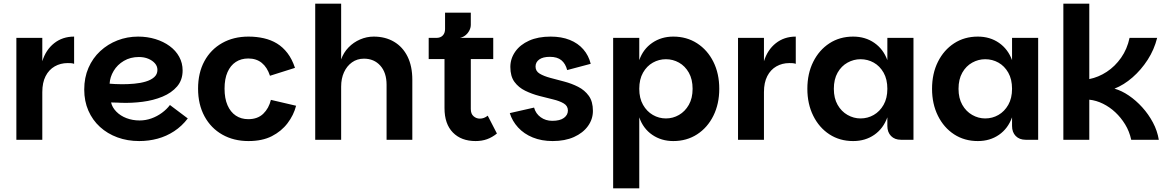

<svg xmlns="http://www.w3.org/2000/svg" viewBox="-20 -760 6327 1044"><path d="M69 0V-554H210V0ZM180 -259 210 -427Q229 -489 274.5 -525Q320 -561 383 -561V-413Q374 -416 365.5 -416.5Q357 -417 348 -417Q309 -417 277.5 -399Q246 -381 228 -346Q210 -311 210 -259Z M737 7Q673 7 618.5 -13Q564 -33 523.5 -70Q483 -107 460.5 -158.5Q438 -210 438 -273Q438 -338 461 -391Q484 -444 525 -482Q566 -520 619 -540.5Q672 -561 731 -561Q781 -561 825 -547.5Q869 -534 902.5 -509.5Q936 -485 954.5 -451Q973 -417 973 -377Q973 -325 943 -290Q913 -255 863.5 -234.5Q814 -214 755 -206.5Q696 -199 639 -201Q630 -202 618 -202Q606 -202 596.5 -202.5Q587 -203 584 -203Q590 -176 612.5 -153Q635 -130 668 -117.5Q701 -105 739 -105Q772 -105 803 -116Q834 -127 860.5 -146.5Q887 -166 904 -189L1001 -116Q969 -74 927 -46.5Q885 -19 837 -6Q789 7 737 7ZM644 -302Q677 -302 710.5 -305Q744 -308 772.5 -316.5Q801 -325 818.5 -340.5Q836 -356 836 -380Q836 -400 822.5 -415.5Q809 -431 786.5 -440.5Q764 -450 735 -450Q689 -450 653.5 -429Q618 -408 598 -374.5Q578 -341 576 -305Q588 -304 606 -303Q624 -302 644 -302Z M1331 7Q1251 7 1189 -28Q1127 -63 1092 -127.5Q1057 -192 1057 -278Q1057 -364 1091.5 -427.5Q1126 -491 1188 -526Q1250 -561 1331 -561Q1375 -561 1414.5 -552Q1454 -543 1486 -523.5Q1518 -504 1543 -471.5Q1568 -439 1584 -391L1448 -348Q1433 -394 1403.5 -418Q1374 -442 1330 -442Q1291 -442 1262 -423Q1233 -404 1217 -367.5Q1201 -331 1201 -278Q1201 -225 1217 -188Q1233 -151 1262 -131.5Q1291 -112 1330 -112Q1381 -112 1411.5 -141.5Q1442 -171 1453 -217L1590 -185Q1577 -134 1543.5 -90Q1510 -46 1458 -19.5Q1406 7 1331 7Z M1694 0V-740H1835V-437Q1848 -474 1875 -502Q1902 -530 1938 -545.5Q1974 -561 2012 -561Q2075 -561 2122.5 -533Q2170 -505 2196 -452.5Q2222 -400 2222 -326V0H2082V-299Q2082 -365 2048 -403Q2014 -441 1959 -441Q1922 -441 1894 -421Q1866 -401 1850.5 -367Q1835 -333 1835 -289V0Z M2566 7Q2488 7 2442.5 -39.5Q2397 -86 2397 -172V-439H2311V-554H2662V-439H2540V-167Q2540 -141 2555 -128Q2570 -115 2589 -115Q2601 -115 2611.5 -119Q2622 -123 2632 -131L2682 -34Q2656 -13 2628 -3Q2600 7 2566 7ZM2353 -510V-554Q2375 -554 2387.5 -567Q2400 -580 2400 -602V-691H2540V-625Q2540 -610 2532.5 -595Q2525 -580 2512 -569Q2499 -558 2481 -554Z M2985 7Q2925 7 2877 -12.5Q2829 -32 2797 -67Q2765 -102 2752 -145L2884 -175Q2893 -142 2920 -122.5Q2947 -103 2983 -103Q3025 -103 3046.5 -119Q3068 -135 3068 -159Q3068 -184 3045.5 -197.5Q3023 -211 2987.5 -219.5Q2952 -228 2912 -238.5Q2872 -249 2836 -266.5Q2800 -284 2777.5 -314.5Q2755 -345 2755 -396Q2755 -441 2781.5 -479Q2808 -517 2857 -539Q2906 -561 2974 -561Q3033 -561 3078 -543Q3123 -525 3152 -491.5Q3181 -458 3192 -413L3064 -379Q3055 -414 3032.5 -432.5Q3010 -451 2970 -451Q2932 -451 2912 -436.5Q2892 -422 2892 -398Q2892 -373 2914.5 -359.5Q2937 -346 2972.5 -336.5Q3008 -327 3048 -316.5Q3088 -306 3123.5 -288Q3159 -270 3181.5 -239Q3204 -208 3204 -157Q3204 -112 3177 -74.5Q3150 -37 3101 -15Q3052 7 2985 7Z M3641 7Q3576 7 3526.5 -27Q3477 -61 3456 -122V264H3314V-554H3456V-433Q3477 -493 3526.5 -527Q3576 -561 3641 -561Q3714 -561 3770.5 -524.5Q3827 -488 3859 -424Q3891 -360 3891 -277Q3891 -195 3859 -130.5Q3827 -66 3770.5 -29.5Q3714 7 3641 7ZM3601 -116Q3639 -116 3672 -135Q3705 -154 3725.5 -190Q3746 -226 3746 -277Q3746 -329 3725.5 -365Q3705 -401 3672 -419.5Q3639 -438 3601 -438Q3563 -438 3530 -419.5Q3497 -401 3476.5 -365Q3456 -329 3456 -277Q3456 -226 3476.5 -190Q3497 -154 3530 -135Q3563 -116 3601 -116Z M3993 0V-554H4134V0ZM4104 -259 4134 -427Q4153 -489 4198.5 -525Q4244 -561 4307 -561V-413Q4298 -416 4289.5 -416.5Q4281 -417 4272 -417Q4233 -417 4201.5 -399Q4170 -381 4152 -346Q4134 -311 4134 -259Z M4619 7Q4546 7 4490 -29.5Q4434 -66 4402 -130.5Q4370 -195 4370 -277Q4370 -360 4402 -424Q4434 -488 4490 -524.5Q4546 -561 4619 -561Q4685 -561 4734 -527Q4783 -493 4805 -433V-554H4947V0H4879Q4845 0 4825 -20.5Q4805 -41 4805 -75V-122Q4783 -61 4734 -27Q4685 7 4619 7ZM4659 -116Q4698 -116 4731 -135Q4764 -154 4784.5 -190Q4805 -226 4805 -277Q4805 -329 4784.5 -365Q4764 -401 4731 -419.5Q4698 -438 4659 -438Q4622 -438 4588.5 -419.5Q4555 -401 4534.5 -365Q4514 -329 4514 -277Q4514 -226 4534.5 -190Q4555 -154 4588.5 -135Q4622 -116 4659 -116Z M5297 7Q5224 7 5168 -29.5Q5112 -66 5080 -130.5Q5048 -195 5048 -277Q5048 -360 5080 -424Q5112 -488 5168 -524.5Q5224 -561 5297 -561Q5363 -561 5412 -527Q5461 -493 5483 -433V-554H5625V0H5557Q5523 0 5503 -20.5Q5483 -41 5483 -75V-122Q5461 -61 5412 -27Q5363 7 5297 7ZM5337 -116Q5376 -116 5409 -135Q5442 -154 5462.5 -190Q5483 -226 5483 -277Q5483 -329 5462.5 -365Q5442 -401 5409 -419.5Q5376 -438 5337 -438Q5300 -438 5266.5 -419.5Q5233 -401 5212.5 -365Q5192 -329 5192 -277Q5192 -226 5212.5 -190Q5233 -154 5266.5 -135Q5300 -116 5337 -116Z M5762 0V-740H5903V-330Q5953 -340 5998 -369.5Q6043 -399 6076 -446Q6109 -493 6122 -554H6272Q6256 -490 6220.5 -435Q6185 -380 6138 -339Q6091 -298 6040 -278Q6079 -267 6118 -240.5Q6157 -214 6191 -176.5Q6225 -139 6249 -94Q6273 -49 6281 0H6131Q6121 -46 6098 -83.5Q6075 -121 6044.5 -149.5Q6014 -178 5977.5 -196Q5941 -214 5903 -218V0Z"/></svg>

Font: Parkinsans Light SemiBold
Style: Regular
Weight: 600
Version: Version 1.000